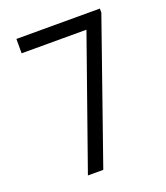

<svg xmlns="http://www.w3.org/2000/svg" viewBox="-130 -790 761 880"><g transform="rotate(-20 250.0 -350.0)"><path d="M147 0H222L460 -680V-700H53V-630H414L384 -672Z"/></g></svg>

Font: Tilda Sans VF
Style: Regular
Weight: 400
Designer: ParaType Ltd
Foundry: ParaType Ltd
Version: Version 1.010